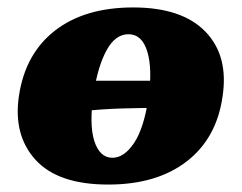

<svg xmlns="http://www.w3.org/2000/svg" viewBox="-20 -487 650 516"><path d="M271 9Q136 9 75.5 -57.5Q15 -124 31 -230Q48 -343 128 -405Q208 -467 338 -467Q469 -467 532 -402Q595 -337 578 -227Q562 -115 481.5 -53Q401 9 271 9ZM282 -63Q314 -63 340.5 -103Q367 -143 379 -224Q390 -301 376 -348Q362 -395 325 -395Q290 -395 266.5 -352Q243 -309 232 -238Q219 -153 233.5 -108Q248 -63 282 -63ZM188 -187Q188 -206 190.5 -227Q193 -248 199 -270H412Q412 -252 409.5 -234Q407 -216 401 -197Q361 -197 307.5 -195.5Q254 -194 188 -187Z"/></svg>

Font: Vollkorn Black
Style: Italic
Weight: 900
Italic angle: -11°
Designer: Friedrich Althausen
Foundry: Friedrich Althausen
Version: Version 5.000; ttfautohint (v1.8.3)